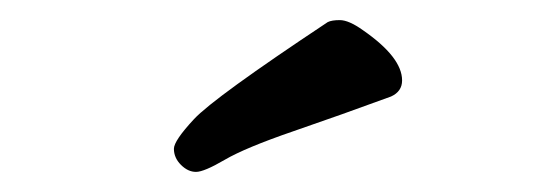

<svg xmlns="http://www.w3.org/2000/svg" viewBox="-20 -739 540 191"><path d="M153 -591Q153 -599 173 -620.5Q193 -642 306 -717Q310 -719 318 -719Q327 -719 341 -709Q380 -682 380 -659Q380 -648 369 -643Q320 -625 272 -608.5Q224 -592 203.5 -580Q183 -568 175 -568Q167 -568 160 -575Q153 -582 153 -591Z"/></svg>

Font: LXGW WenKai Mono Medium
Style: Regular
Weight: 500
Monospace: yes
Designer: LXGW / Fontworks Inc.
Foundry: LXGW / Fontworks Inc.
Version: Version 1.520; June 14, 2025